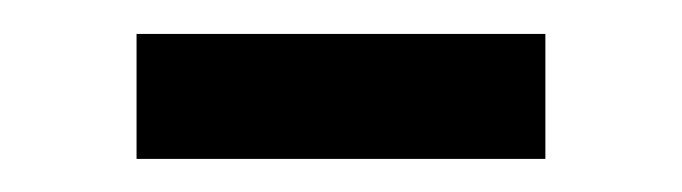

<svg xmlns="http://www.w3.org/2000/svg" viewBox="-20 -358 412 116"><path d="M62.5 -337.5H309.5V-262H62.5Z"/></svg>

Font: Lato-Regular
Style: Regular
Weight: 400
Designer: Lukasz Dziedzic with Adam Twardoch and Botio Nikoltchev
Foundry: tyPoland Lukasz Dziedzic
Version: Version 2.015; 2015-08-06; http://www.latofonts.com/